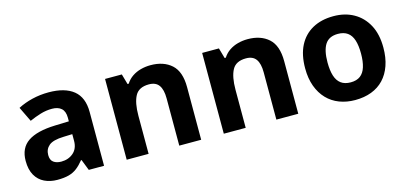

<svg xmlns="http://www.w3.org/2000/svg" viewBox="-55 -900 2643 1253"><g transform="rotate(-15 1267.0 -273.5)"><path d="M301.8 -556.8Q411.6 -556.8 469.9 -509.4Q528.2 -462 528.2 -364V0H424.9L396 -74H392Q369 -45 344.5 -26Q320 -7 288.5 1.5Q257 10 211.1 10Q163.1 10 124.6 -8.5Q86.1 -27 64.1 -65.4Q42.1 -103.9 42.1 -162.8Q42.1 -249.7 103.1 -291.2Q164.1 -332.7 286.3 -336.7L381.2 -339.7V-363.9Q381.2 -407.2 358.6 -427.3Q336 -447.4 295.8 -447.4Q255.8 -447.4 217.8 -435.9Q179.8 -424.4 141.8 -407.4L93.2 -507.9Q137 -530.8 190.5 -543.8Q243.9 -556.8 301.8 -556.8ZM322.9 -251.1Q250.4 -249.1 222.2 -225Q194.1 -201 194.1 -161.8Q194.1 -127.6 214.2 -113Q234.3 -98.4 266.5 -98.4Q314.8 -98.4 348 -127Q381.2 -155.7 381.2 -208.1V-253.1Z M990.3 -555.8Q1078.4 -555.8 1131.3 -508.4Q1184.3 -460.9 1184.3 -355.9V0H1036.3V-319.4Q1036.3 -378.5 1015.1 -408Q994 -437.6 947.8 -437.6Q879.4 -437.6 854.3 -391Q829.1 -344.5 829.1 -257.3V0H681.1V-545.8H794.4L814.3 -475.8H822.2Q840.2 -503.8 866.3 -521.3Q892.3 -538.8 924.3 -547.3Q956.3 -555.8 990.3 -555.8Z M1646.3 -555.8Q1734.4 -555.8 1787.3 -508.4Q1840.3 -460.9 1840.3 -355.9V0H1692.3V-319.4Q1692.3 -378.5 1671.1 -408Q1650 -437.6 1603.8 -437.6Q1535.4 -437.6 1510.3 -391Q1485.1 -344.5 1485.1 -257.3V0H1337.1V-545.8H1450.4L1470.3 -475.8H1478.2Q1496.2 -503.8 1522.3 -521.3Q1548.3 -538.8 1580.3 -547.3Q1612.3 -555.8 1646.3 -555.8Z M2488.6 -274.1Q2488.6 -205.9 2470.1 -153Q2451.7 -100 2417.3 -63.7Q2383 -27.3 2333.9 -8.7Q2284.8 10 2223.3 10Q2166.1 10 2117.6 -8.5Q2069.1 -27 2034.1 -63.5Q1999.1 -100 1979.6 -153Q1960.2 -205.9 1960.2 -274.1Q1960.2 -364.6 1992.2 -427.2Q2024.2 -489.7 2084 -522.8Q2143.7 -555.8 2225.9 -555.8Q2303.2 -555.8 2361.9 -522.8Q2420.7 -489.9 2454.7 -427.3Q2488.6 -364.7 2488.6 -274.1ZM2111.2 -273.8Q2111.2 -219.8 2122.7 -183.1Q2134.3 -146.4 2159.5 -127.8Q2184.7 -109.2 2224.9 -109.2Q2265.1 -109.2 2289.8 -127.8Q2314.5 -146.4 2326 -183.1Q2337.6 -219.8 2337.6 -273.5Q2337.6 -328.1 2326 -364.2Q2314.4 -400.4 2289.3 -418.5Q2264.2 -436.6 2224.2 -436.6Q2164.5 -436.6 2137.8 -395.9Q2111.2 -355.1 2111.2 -273.8Z"/></g></svg>

Font: Noto Sans Hebrew
Style: Regular
Weight: 400
Designer: Monotype Design Team
Foundry: Monotype Imaging Inc.
Version: Version 2.003;January 10, 2023;FontCreator 14.0.0.2877 64-bi